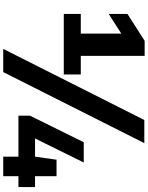

<svg xmlns="http://www.w3.org/2000/svg" viewBox="117 -967 918 1192"><g transform="rotate(90 576.0 -371.0)"><path d="M66.5 -308V-413.5H188.5V-665L66.5 -587V-703.5L233.5 -810H327V-413.5H442.5V-308ZM283.5 68 725 -808H868.5L427.5 68ZM698 -26.5V-97.5L863 -432H989L839.5 -129.5H952.5L971.5 -263H1074V-129.5H1141.5V-26.5H1074V68H952.5V-26.5Z"/></g></svg>

Font: Encode Sans Exp
Style: Bold
Weight: 700
Width: 7
Designer: Multiple Designers
Foundry: Impallari Type
Version: Version 3.002; ttfautohint (v1.8.3) -l 8 -r 50 -G 200 -x 14 